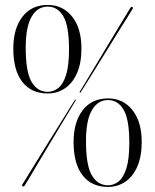

<svg xmlns="http://www.w3.org/2000/svg" viewBox="-20 -730 612 758"><path d="M168.5 -710.5Q228 -710.5 264.8 -664.5Q301.5 -618.5 301.5 -538.5Q301.5 -481 284 -441.2Q266.5 -401.5 236.2 -381.2Q206 -361 168.5 -361Q103.5 -361 68 -406.8Q32.5 -452.5 32.5 -538.5Q32.5 -616.5 68.2 -663.5Q104 -710.5 168.5 -710.5ZM252.5 -535Q252.5 -627.5 230 -665.8Q207.5 -704 168.5 -704Q128 -704 104.8 -664Q81.5 -624 81.5 -542Q81.5 -445.5 104.8 -406.5Q128 -367.5 168.5 -367.5Q191.5 -367.5 210.5 -382.8Q229.5 -398 241 -434.5Q252.5 -471 252.5 -535ZM298.5 -365.5Q298 -364 297.2 -363.8Q296.5 -363.5 295.5 -364Q294.5 -365 294.2 -366Q294 -367 295 -368Q298 -372.5 313.2 -398Q328.5 -423.5 350.8 -460.5Q373 -497.5 397.5 -538.2Q422 -579 443.8 -615Q465.5 -651 479.8 -674.5Q494 -698 495 -699.5Q496.5 -702.5 498.5 -703Q500.5 -703.5 503 -702Q505 -701 504.8 -698.5Q504.5 -696 503 -694Q502.5 -692.5 487.8 -669.5Q473 -646.5 451 -610.8Q429 -575 404 -534.8Q379 -494.5 356 -457.5Q333 -420.5 317.2 -395.2Q301.5 -370 298.5 -365.5ZM275 -334.5Q275.5 -336 276.8 -336.5Q278 -337 278.5 -336.5Q280 -336 279.8 -334.8Q279.5 -333.5 278 -332Q275.5 -327.5 260 -302Q244.5 -276.5 222 -239Q199.5 -201.5 175 -160.5Q150.5 -119.5 128.5 -82.8Q106.5 -46 92.5 -22.2Q78.5 1.5 77 3Q76 5.5 73.5 6Q71 6.5 69.5 5.5Q67.5 4 67.2 1.8Q67 -0.5 69 -3Q70 -4.5 84.5 -28Q99 -51.5 121.2 -87.8Q143.5 -124 169 -164.8Q194.5 -205.5 217.5 -242.5Q240.5 -279.5 256.2 -304.8Q272 -330 275 -334.5ZM406.5 -341.5Q466 -341.5 502.8 -295.5Q539.5 -249.5 539.5 -169.5Q539.5 -112 522 -72.2Q504.5 -32.5 474.2 -12.2Q444 8 406.5 8Q341.5 8 306 -37.8Q270.5 -83.5 270.5 -169.5Q270.5 -247.5 306.2 -294.5Q342 -341.5 406.5 -341.5ZM490.5 -166Q490.5 -258.5 468 -296.8Q445.5 -335 406.5 -335Q366 -335 342.8 -295Q319.5 -255 319.5 -173Q319.5 -76.5 342.8 -37.5Q366 1.5 406.5 1.5Q429.5 1.5 448.5 -13.8Q467.5 -29 479 -65.5Q490.5 -102 490.5 -166Z"/></svg>

Font: Fraunces 120pt Light
Style: Regular
Weight: 300
Version: Version 1.000;[b76b70a41]